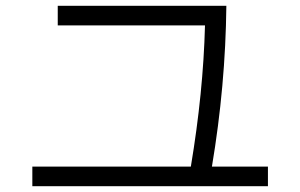

<svg xmlns="http://www.w3.org/2000/svg" viewBox="-20 -710 1040 665"><path d="M908 -133V-65H92V-133H641Q684 -390 690 -622H180V-690H764Q761 -413 714 -133Z"/></svg>

Font: PlemolJP35 Console
Style: Regular
Weight: 400
Version: v2.0.3; ttfautohint (v1.8.4.7-5d5b-dirty) -l 6 -r 45 -G 200 